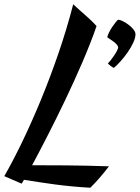

<svg xmlns="http://www.w3.org/2000/svg" viewBox="-94 -792 653 897"><path d="M7 66C6 67 11 61 18 48C113 63 210 79 328 85C359 55 394 13 415 -15C275 -20 133 -20 56 -20C134 -165 285 -460 357 -670C333 -699 286 -736 248 -772C170 -467 27 -144 -74 31ZM539 -632C539 -661 478 -700 458 -700C448 -694 412 -644 407 -618C413 -612 458 -589 458 -570C458 -557 424 -508 410 -496C412 -492 432 -476 438 -475C475 -505 539 -586 539 -632Z"/></svg>

Font: Yesteryear
Style: Regular
Weight: 400
Designer: Astigmatic (AOETI)
Foundry: Astigmatic (AOETI)
Version: Version 1.000